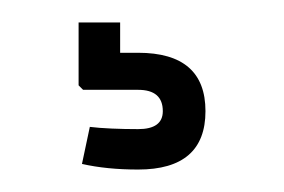

<svg xmlns="http://www.w3.org/2000/svg" viewBox="-20 -22 253 171"><path d="M103 129Q75 129 53 124L60 91Q68 92 79.5 92.5Q91 93 103 93Q125 93 125 77Q125 58 103 58H54L50 54V-2H87V25H103Q163 25 163 77Q163 129 103 129Z"/></svg>

Font: Big Shoulders Display SemiBold
Style: Regular
Weight: 600
Designer: Patric King
Foundry: XO Type Co
Version: Version 1.000; ttfautohint (v1.8.2)